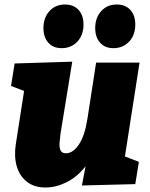

<svg xmlns="http://www.w3.org/2000/svg" viewBox="-20 -818 666 853"><path d="M182 15Q132 15 99.5 -10.5Q67 -36 54.5 -79Q42 -122 50 -176L87 -414L29 -436L45 -536L301 -544L249 -225Q246 -203 244.5 -183Q243 -163 249 -150Q255 -137 273 -137Q304 -137 330.5 -176Q357 -215 369 -294L407 -540H600L535 -123L597 -99L581 0L344 6L360 -79Q322 -31 275 -8Q228 15 182 15ZM254 -604Q216 -604 194.5 -628.5Q173 -653 173 -693Q173 -739 199.5 -768.5Q226 -798 269 -798Q307 -798 329 -774Q351 -750 351 -709Q351 -662 323.5 -633Q296 -604 254 -604ZM484 -604Q446 -604 424.5 -628.5Q403 -653 403 -693Q403 -739 429.5 -768.5Q456 -798 499 -798Q537 -798 559 -774Q581 -750 581 -709Q581 -662 553.5 -633Q526 -604 484 -604Z"/></svg>

Font: Bitter Black
Style: Italic
Weight: 900
Italic angle: -9°
Designer: Sol Matas, and Bitter project Authors
Foundry: Sol Matas
Version: Version 2.001